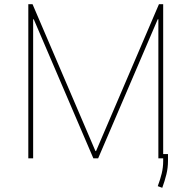

<svg xmlns="http://www.w3.org/2000/svg" viewBox="-20 -747 904 906"><path d="M133.5 -727.3 430.4 -34.1H433.2L730.1 -727.3H750V-19.9H772.7V12.8Q772.7 45.1 765.1 76Q757.5 106.9 745.7 139.2L724.4 131.4Q736.2 100.1 743.1 71.6Q750 43 750 12.8V0H727.3V-656.2H724.4L443.2 0H420.5L139.2 -656.2H136.4V0H113.6V-727.3Z"/></svg>

Font: Inter P Thin
Style: Regular
Weight: 100
Designer: Rasmus Andersson
Foundry: rsms
Version: Version 3.018;git-588b23468